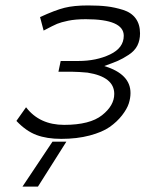

<svg xmlns="http://www.w3.org/2000/svg" viewBox="-20 -505 537 709"><path d="M41 -58.1V-59.1L76.2 -108.9Q126 -43.9 216.8 -43.9Q312 -43.9 356.9 -79.6Q401.9 -115.2 401.9 -158.2Q401.9 -221.2 303.2 -236.8Q273.4 -239.7 243.2 -240.2H195.8L204.1 -279.8H269Q335.9 -279.8 386.5 -304Q437 -328.1 437 -373Q437 -434.1 296.9 -434.1Q258.8 -434.1 231.9 -428.5Q205.1 -422.9 190.9 -417Q176.8 -411.1 141.1 -392.1L127.9 -441.9Q184.1 -467.8 218.5 -476.3Q252.9 -484.9 305.2 -484.9Q346.2 -484.9 375 -481.4Q403.8 -478 434.3 -468.5Q464.8 -459 481 -437Q497.1 -415 497.1 -381.8Q497.1 -356 487.1 -336.4Q477.1 -316.9 455.1 -302.5Q433.1 -288.1 415.5 -280.5Q397.9 -272.9 365.2 -261.2Q462.4 -231.4 461.9 -161.1Q461.9 -143.1 455.6 -123Q449.2 -103 430.7 -79.1Q412.1 -55.2 385 -36.1Q357.9 -17.1 311 -4.6Q264.2 7.8 206.1 7.8Q152.8 7.8 114.5 -6.6Q76.2 -21 41 -58.1ZM63 184.1 173.8 18.1H225.1L120.1 184.1Z"/></svg>

Font: CMU Bright
Style: Oblique
Weight: 500
Italic angle: -12°
Version: Version 0.7.0